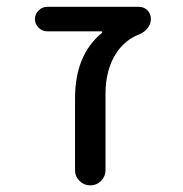

<svg xmlns="http://www.w3.org/2000/svg" viewBox="-20 -567 540 566"><path d="M280.3 -469.7Q282.2 -471.7 281.2 -473.1Q280.3 -474.6 278.3 -474.6H119.1Q104.5 -474.6 93.8 -485.4Q83 -496.1 83 -510.7Q83 -525.4 93.8 -536.1Q104.5 -546.9 119.1 -546.9H389.6Q404.3 -546.9 414.6 -536.6Q424.8 -526.4 424.8 -511.2Q424.8 -496.1 415 -483.9Q405.3 -471.7 390.6 -465.8Q350.6 -450.2 325.2 -414.1Q291 -364.3 291 -290V-65.4Q291 -46.9 277.8 -33.7Q264.6 -20.5 246.1 -20.5Q227.5 -20.5 214.4 -33.7Q201.2 -46.9 201.2 -65.4V-276.4Q201.2 -405.3 280.3 -469.7Z"/></svg>

Font: Rounded Mgen+ 2m regular
Style: Regular
Weight: 400
Designer: [Source Han Sans]
Ryoko NISHIZUKA  (kana & ideographs); Paul D. Hunt (Latin, Greek & Cyrillic); Wenlong ZHANG  (bopomofo
Version: Version 1.059.20150602